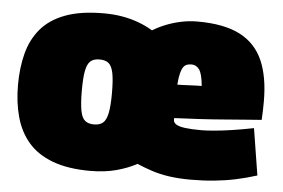

<svg xmlns="http://www.w3.org/2000/svg" viewBox="-45 -621 1019 692"><g transform="rotate(5 465.0 -275.0)"><path d="M18 -276Q18 -338 31.5 -390Q45 -442 77 -480Q109 -518 164.5 -539Q220 -560 304 -560Q340 -560 371.5 -554.5Q403 -549 431 -538.5Q459 -528 482 -514Q505 -528 530.5 -538Q556 -548 584.5 -554Q613 -560 643 -560Q739 -560 796.5 -530.5Q854 -501 880 -442Q906 -383 906 -294Q906 -281 905.5 -261Q905 -241 904 -227Q879 -225 844.5 -222.5Q810 -220 768 -216.5Q726 -213 680.5 -210.5Q635 -208 589 -206Q589 -205 589 -203.5Q589 -202 589 -200Q589 -190 599 -183.5Q609 -177 631.5 -174Q654 -171 690 -171Q708 -171 737 -173.5Q766 -176 802.5 -181.5Q839 -187 879 -195L906 -26Q868 -14 830.5 -6Q793 2 753 6Q713 10 667 10Q625 10 590 5Q555 0 526.5 -9.5Q498 -19 472 -30Q441 -13 399 -1.5Q357 10 304 10Q223 10 167.5 -11Q112 -32 79.5 -70Q47 -108 32.5 -160.5Q18 -213 18 -276ZM249 -276Q249 -229 254 -203Q259 -177 271 -167.5Q283 -158 303 -158Q323 -158 335 -167.5Q347 -177 352.5 -203Q358 -229 358 -276Q358 -323 353 -348Q348 -373 336.5 -383Q325 -393 303 -393Q282 -393 270.5 -383Q259 -373 254 -348Q249 -323 249 -276ZM590 -327Q600 -327 610.5 -327.5Q621 -328 632.5 -328.5Q644 -329 655.5 -329.5Q667 -330 678 -330Q674 -374 663 -389Q652 -404 635 -404Q626 -404 618.5 -401.5Q611 -399 605.5 -391.5Q600 -384 596 -368.5Q592 -353 590 -327Z"/></g></svg>

Font: Georama ExtraCondensed Thin Black
Style: Regular
Weight: 900
Version: Version 1.001